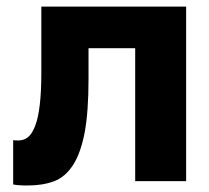

<svg xmlns="http://www.w3.org/2000/svg" viewBox="-20 -550 635 583"><path d="M64.6 13.2Q110 13.2 144.3 0.3Q178.5 -12.7 201.9 -49.1Q225.3 -85.5 237.1 -147.9Q248.8 -210.4 248.8 -310.3V-403.7H390.5V0H545.2V-530H105.5V-330.3Q105.5 -271.8 100.8 -232.1Q96.2 -192.5 87 -168.3Q77.8 -144.1 65.4 -133.8Q52.9 -123.5 35 -123.5Q23 -123.5 20 -124.5V10.1Q24 11.2 29.9 11.7Q35.8 12.2 42.6 12.7Q49.4 13.2 54.9 13.2Q60.5 13.2 64.6 13.2Z"/></svg>

Font: Golos Text VF
Style: Regular
Weight: 400
Designer: A.Korolkova, Vitaly Kuzmin
Foundry: ParaType Ltd
Version: Version 2.005